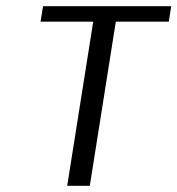

<svg xmlns="http://www.w3.org/2000/svg" viewBox="-20 -600 573 620"><path d="M111 -530H281L197 0H270L354 -530H525L533 -580H119Z"/></svg>

Font: Charger Sport
Style: DfObl
Weight: 400
Designer: Jasper
Foundry: Cannot Into Space Fonts
Version: Version 1.1